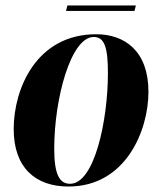

<svg xmlns="http://www.w3.org/2000/svg" viewBox="-20 -671 590 701"><path d="M221 -631H471L476 -651H226ZM230 10C439 10 522 -194 522 -336C522 -485 435 -546 331 -546C113 -546 30 -347 30 -200C30 -59 109 10 230 10ZM236 0C197 0 178 -34 178 -128C178 -312 239 -536 322 -536C362 -536 374 -497 374 -404C374 -232 325 0 236 0Z"/></svg>

Font: Noto Serif Display Condensed ExtraBold
Style: Italic
Weight: 800
Width: 3
Italic angle: -12°
Designer: Monotype Design Team
Foundry: Monotype Imaging Inc.
Version: Version 2.009